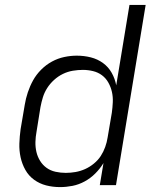

<svg xmlns="http://www.w3.org/2000/svg" viewBox="-20 -755 640 783"><path d="M225 8Q195 8 168 1Q141 -6 119 -22Q97 -38 83.5 -62Q70 -86 64 -113.5Q58 -141 59 -170Q60 -199 64 -228L81 -328Q85 -353 93.5 -378.5Q102 -404 115 -427.5Q128 -451 148 -471Q168 -491 192 -504Q216 -517 242 -522.5Q268 -528 293 -528Q323 -528 350.5 -521Q378 -514 400 -498Q422 -482 435.5 -458Q449 -434 454 -407L508 -735H574L453 0H387L402 -90Q388 -67 368.5 -47.5Q349 -28 325 -15Q301 -2 275.5 3Q250 8 225 8ZM248 -50Q268 -50 288 -53.5Q308 -57 327 -65.5Q346 -74 363 -88Q380 -102 391 -119Q402 -136 409 -155.5Q416 -175 419 -195L436 -295Q439 -316 440 -338Q441 -360 436.5 -380Q432 -400 422 -418Q412 -436 396 -448Q380 -460 359.5 -465Q339 -470 318 -470Q298 -470 277 -466.5Q256 -463 236.5 -453.5Q217 -444 200.5 -429Q184 -414 172.5 -396Q161 -378 155 -358.5Q149 -339 145 -318L129 -218Q125 -197 124.5 -176Q124 -155 128.5 -135.5Q133 -116 143.5 -99Q154 -82 170 -70.5Q186 -59 206.5 -54.5Q227 -50 248 -50Z"/></svg>

Font: Iosevka Aile Light Oblique
Style: Regular
Weight: 300
Italic angle: -9°
Designer: Belleve Invis
Foundry: Belleve Invis
Version: Version 31.1.0; ttfautohint (v1.8.4)